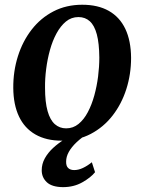

<svg xmlns="http://www.w3.org/2000/svg" viewBox="-20 -581 608 810"><path d="M327 -561Q393.5 -561 439.2 -535Q485 -509 508.8 -459Q532.5 -409 533 -337Q533 -268 513 -205.2Q493 -142.5 455 -93.5Q417 -44.5 362.8 -16Q308.5 12.5 240.5 12.5Q175 12.5 129.2 -13.8Q83.5 -40 60 -89.8Q36.5 -139.5 36 -210Q35.5 -280 55.5 -343.5Q75.5 -407 113.5 -456Q151.5 -505 205.5 -533Q259.5 -561 327 -561ZM311 -509Q281 -509 258.2 -490.2Q235.5 -471.5 218.5 -440.2Q201.5 -409 190.8 -370.2Q180 -331.5 174.8 -290.2Q169.5 -249 170 -211Q170 -150 180.8 -112.2Q191.5 -74.5 211.5 -57Q231.5 -39.5 259 -39.5Q288.5 -39.5 311.2 -58Q334 -76.5 350.5 -107.8Q367 -139 377.8 -178Q388.5 -217 393.8 -258.2Q399 -299.5 399 -338Q398.5 -398.5 388.5 -436Q378.5 -473.5 359 -491.2Q339.5 -509 311 -509ZM245.5 208.5Q199 208 177.5 187.8Q156 167.5 156 137.5Q156 110.5 169.2 86.8Q182.5 63 204.2 43Q226 23 252.2 6.8Q278.5 -9.5 304 -22.5L327.5 -34L354 -20Q324.5 -1 303.2 19Q282 39 270.5 59.5Q259 80 259 100.5Q258.5 119.5 267.8 128Q277 136.5 293 136.5Q311 136.5 330 127.5Q349 118.5 367.5 103.5L381 145.5Q363 168 327.2 188.2Q291.5 208.5 245.5 208.5Z"/></svg>

Font: Merriweather 36pt SemiBold
Style: Italic
Weight: 600
Italic angle: -7.8°
Version: Version 2.101